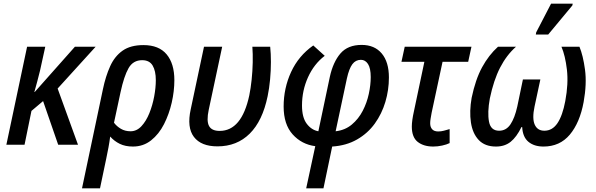

<svg xmlns="http://www.w3.org/2000/svg" viewBox="-20 -796 3276 1056"><path d="M15 0 129 -539H229L200 -407Q193 -377 184.5 -346.5Q176 -316 169 -290H171L392 -539H506L297 -309L409 0H300L217 -240L153 -186L115 0Z M546 -305Q561 -377 586 -432Q611 -487 654.5 -517.5Q698 -548 769 -548Q854 -548 896.5 -497Q939 -446 939 -355Q939 -295 924.5 -231.5Q910 -168 882 -113Q854 -58 811 -24Q768 10 711 10Q669 10 638.5 -5Q608 -20 586 -45Q582 -14 576.5 15.5Q571 45 564 78L530 240H431ZM698 -74Q732 -74 758 -102Q784 -130 801.5 -173.5Q819 -217 828 -265.5Q837 -314 837 -355Q837 -406 819.5 -435.5Q802 -465 762 -465Q712 -465 687 -421Q662 -377 643 -289L607 -121Q622 -101 645 -87.5Q668 -74 698 -74Z M1176 9Q1086 9 1046.5 -43Q1007 -95 1029 -195L1102 -539H1202L1128 -192Q1115 -131 1129.5 -103.5Q1144 -76 1188 -76Q1309 -76 1351 -271Q1359 -310 1364 -357.5Q1369 -405 1370 -452.5Q1371 -500 1368 -539H1466Q1470 -502 1470 -455Q1470 -408 1465.5 -359Q1461 -310 1452 -267Q1424 -131 1353.5 -61Q1283 9 1176 9Z M1664 240 1714 8Q1639 -2 1589.5 -57Q1540 -112 1540 -210Q1540 -311 1581 -400Q1622 -489 1703 -546L1766 -489Q1707 -444 1674 -371Q1641 -298 1641 -216Q1641 -150 1667 -115.5Q1693 -81 1731 -74L1794 -373Q1812 -455 1852.5 -502Q1893 -549 1969 -549Q2040 -549 2079.5 -502Q2119 -455 2119 -370Q2119 -301 2099.5 -235.5Q2080 -170 2041.5 -116.5Q2003 -63 1944 -29Q1885 5 1807 10L1759 240ZM1826 -74Q1878 -80 1915 -111Q1952 -142 1975 -186.5Q1998 -231 2008.5 -280Q2019 -329 2019 -372Q2019 -421 2004 -444Q1989 -467 1965 -467Q1936 -467 1918 -443Q1900 -419 1888 -365Z M2363 10Q2310 10 2277.5 -15.5Q2245 -41 2245 -100Q2245 -116 2248 -137.5Q2251 -159 2256 -181L2314 -456H2188L2206 -539H2573L2555 -456H2414L2354 -176Q2351 -159 2348.5 -144.5Q2346 -130 2346 -118Q2346 -97 2357 -85Q2368 -73 2390 -73Q2406 -73 2421 -77Q2436 -81 2453 -86V-9Q2437 -1 2412 4.5Q2387 10 2363 10Z M2708 10Q2647 10 2613 -26Q2579 -62 2570 -123Q2561 -184 2574 -258Q2595 -359 2631.5 -426Q2668 -493 2719 -539H2818Q2766 -493 2730.5 -424Q2695 -355 2674 -254Q2660 -177 2669.5 -127Q2679 -77 2725 -77Q2764 -77 2787.5 -112Q2811 -147 2825 -210L2856 -359H2952L2920 -210Q2906 -144 2921 -110.5Q2936 -77 2974 -77Q3018 -77 3046 -118.5Q3074 -160 3089 -240Q3107 -336 3098 -413Q3089 -490 3068 -539H3167Q3187 -491 3197.5 -413Q3208 -335 3190 -235Q3169 -121 3114 -55.5Q3059 10 2969 10Q2918 10 2886.5 -16Q2855 -42 2852 -97H2848Q2821 -42 2788.5 -16Q2756 10 2708 10ZM2927 -606 2929 -618 3011 -776H3130L3128 -766L2995 -606Z"/></svg>

Font: Noto Sans SemiCondensed Medium
Style: Italic
Weight: 500
Width: 4
Italic angle: -12°
Designer: Monotype Design Team
Foundry: Monotype Imaging Inc.
Version: Version 2.013; ttfautohint (v1.8.4.7-5d5b)